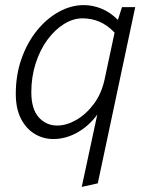

<svg xmlns="http://www.w3.org/2000/svg" viewBox="-20 -538 582 754"><path d="M42 -170Q42 -244 64.5 -307.5Q87 -371 125 -418Q163 -465 211 -491.5Q259 -518 309 -518Q344 -518 378.5 -504Q413 -490 443 -460L459 -510H511L364 182L301 196L362 -88Q329 -43 283.5 -17.5Q238 8 189 8Q150 8 116.5 -12Q83 -32 62.5 -71.5Q42 -111 42 -170ZM103 -176Q103 -110 132 -77.5Q161 -45 205 -45Q241 -45 279.5 -67Q318 -89 349 -130.5Q380 -172 392 -232L430 -410Q401 -440 370 -453Q339 -466 304 -466Q267 -466 231 -443.5Q195 -421 166 -381.5Q137 -342 120 -289Q103 -236 103 -176Z"/></svg>

Font: Radio Canada Light
Style: Italic
Weight: 300
Italic angle: -12°
Designer: Charles Daoud, Etienne Aubert Bonn, Alexandre Saumier Demers, Jacques Le Bailly
Foundry: Radio-Canada
Version: Version 2.104; ttfautohint (v1.8.4.7-5d5b);gftools[0.9.28.de